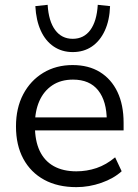

<svg xmlns="http://www.w3.org/2000/svg" viewBox="-20 -764 572 793"><path d="M295.4 8.9Q218.2 8.9 162.5 -21.5Q106.7 -52 76.3 -108.2Q46 -164.4 46 -241.9Q46 -317.9 75.9 -374.6Q105.8 -431.3 158.6 -463.3Q211.5 -495.3 279.8 -495.3Q346.1 -495.3 392.9 -466.3Q439.7 -437.4 465.1 -384.3Q490.5 -331.1 490.5 -256.7V-225.5H107.7V-279H437.5L421 -265.6Q421 -345.8 385.7 -390.5Q350.4 -435.2 281.6 -435.2Q231.2 -435.2 195.8 -411.5Q160.5 -387.7 142.3 -346.1Q124.2 -304.5 124.2 -249.7V-243.8Q124.2 -182.9 143.8 -141.1Q163.5 -99.3 202 -77.8Q240.5 -56.4 295.3 -56.4Q338.4 -56.4 378.6 -69.9Q418.8 -83.5 455.5 -114.2L482.5 -56.7Q449.6 -26.7 398.7 -8.9Q347.9 8.9 295.4 8.9ZM280.3 -548.9Q236 -548.9 201.9 -571.8Q167.8 -594.8 148.4 -637.5Q129 -680.2 126 -738.7L176.8 -744.1Q180.8 -676.7 207.7 -640.2Q234.6 -603.7 280.3 -603.7Q326.5 -603.7 353.2 -640.2Q379.8 -676.7 383.8 -744.1L434.6 -738.7Q432.6 -680.2 412.9 -637.5Q393.2 -594.8 359.4 -571.8Q325.6 -548.9 280.3 -548.9Z"/></svg>

Font: Nunito Sans 12pt ExtraLight
Style: Regular
Weight: 200
Version: Version 3.101;gftools[0.9.27]